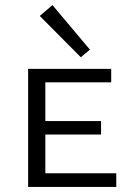

<svg xmlns="http://www.w3.org/2000/svg" viewBox="-20 -738 521 758"><path d="M335 -542 299 -512 137 -675 187 -718ZM159 -54H439V0H91V-466H419V-413H159V-260H379V-207H159Z"/></svg>

Font: EauTestSC
Style: Regular
Weight: 400
Designer: Christian Thalmann (Catharsis Fonts)
Version: Version 0.001;PS 000.001;hotconv 1.0.88;makeotf.lib2.5.64775